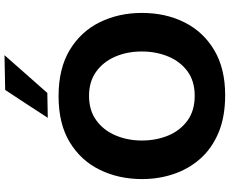

<svg xmlns="http://www.w3.org/2000/svg" viewBox="-104 -904 1022 854"><g transform="rotate(-90 407.0 -477.0)"><path d="M410.5 13.5Q314 13.5 243.5 -16.2Q173 -46 127.5 -97.8Q82 -149.5 59.8 -216Q37.5 -282.5 37.5 -356Q37.5 -460 78.8 -544.2Q120 -628.5 201.8 -678Q283.5 -727.5 406 -727.5Q530 -727.5 612.2 -677.5Q694.5 -627.5 735.5 -543.5Q776.5 -459.5 776.5 -357Q776.5 -250.5 734.2 -166.8Q692 -83 610.5 -34.8Q529 13.5 410.5 13.5ZM408 -122Q474 -122 517.8 -154.8Q561.5 -187.5 583.2 -241Q605 -294.5 605 -357Q605 -422.5 581.8 -476Q558.5 -529.5 514.5 -560.8Q470.5 -592 408 -592Q343 -592 298.8 -559.8Q254.5 -527.5 231.8 -474Q209 -420.5 209 -357Q209 -293.5 231 -240.2Q253 -187 297.2 -154.5Q341.5 -122 408 -122ZM310 -775.5Q341 -823.5 372 -870.8Q403 -918 434 -965L588.5 -968Q545.5 -919 503.2 -871Q461 -823 420.5 -777.5Z"/></g></svg>

Font: Commissioner
Style: Bold
Weight: 700
Designer: Kostas Bartsokas
Foundry: Kostas Bartsokas
Version: Version 1.000; ttfautohint (v1.8.3)